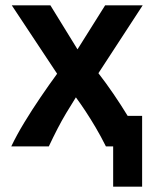

<svg xmlns="http://www.w3.org/2000/svg" viewBox="-20 -546 600 716"><path d="M402 150V0H375Q356 -38 336.5 -71Q317 -104 298.5 -132Q280 -160 263 -183Q244 -153 227 -124.5Q210 -96 194.5 -66Q179 -36 162 0H22Q42 -42 70.5 -89Q99 -136 131 -183Q163 -230 193 -271L24 -526H168L269 -362L372 -526H512L347 -273Q375 -237 403 -196Q431 -155 456 -114H510V150Z"/></svg>

Font: Ubuntu Sans Mono
Style: Regular
Weight: 400
Monospace: yes
Designer: Dalton Maag Ltd
Foundry: Dalton Maag Ltd
Version: Version 1.006